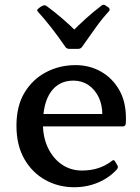

<svg xmlns="http://www.w3.org/2000/svg" viewBox="-20 -776 589 805"><path d="M436 -744Q443 -737 437 -729Q409 -699 381.5 -660.5Q354 -622 323 -578Q317 -571 307 -571H271Q261 -571 255 -578Q225 -622 196 -659Q167 -696 139 -727Q132 -734 141 -740Q145 -744 149.5 -747Q154 -750 159 -752Q168 -756 175 -751Q209 -726 241 -698.5Q273 -671 303 -641H280Q310 -671 341 -699Q372 -727 405 -752Q412 -759 421 -754Q425 -752 428.5 -749Q432 -746 436 -744ZM291 9Q225 9 170 -21.5Q115 -52 82 -109.5Q49 -167 49 -249Q49 -332 83 -388Q117 -444 173.5 -473.5Q230 -503 297 -503Q355 -503 403 -476Q451 -449 479.5 -399.5Q508 -350 508 -281Q508 -276 508 -269Q508 -262 507 -255Q504 -246 495 -246H146V-298H433L409 -278Q409 -283 409 -287Q409 -291 409 -295Q409 -337 393.5 -369Q378 -401 350.5 -419.5Q323 -438 288 -438Q227 -438 193.5 -391Q160 -344 160 -256Q160 -201 181 -156.5Q202 -112 239 -86.5Q276 -61 324 -61Q398 -61 450 -102Q457 -108 462 -100L472 -83Q477 -76 471 -67Q439 -31 392 -11Q345 9 291 9Z"/></svg>

Font: Hahmlet Medium
Style: Regular
Weight: 500
Version: Version 1.002